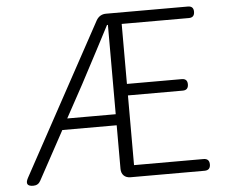

<svg xmlns="http://www.w3.org/2000/svg" viewBox="-52 -788 1002 848"><g transform="rotate(-5 449.5 -364.5)"><path d="M62 0Q22 0 41 -36L405 -704Q420 -729 448 -729H627H811Q836 -729 836 -704Q836 -678 811 -678H513V-412H756Q781 -412 781 -387Q781 -361 756 -361H513V-52H821Q847 -52 847 -26Q847 0 821 0H493Q474 0 463 -11Q452 -22 452 -41V-234H211L94 -19Q84 0 62 0ZM237 -283H344H452V-679H448Q429 -643 390 -568Q340 -474 315 -426Z"/></g></svg>

Font: GenSenRounded TW L
Style: Regular
Weight: 300
Version: Version 1.501;PS 1;hotconv 16.6.51;makeotf.lib2.5.65220